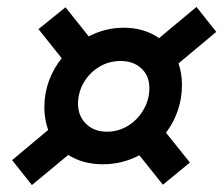

<svg xmlns="http://www.w3.org/2000/svg" viewBox="-20 -581 644 554"><path d="M72 -47 15 -119 119 -206Q108 -236 108 -271Q108 -311 121 -347Q134 -383 158 -413L91 -497L169 -560L236 -476Q284 -501 337 -501Q396 -501 439 -471L547 -561L604 -489L495 -398Q505 -370 505 -336Q505 -297 493 -262Q481 -227 459 -198L528 -112L450 -48L382 -133Q333 -107 277 -107Q219 -107 177 -134ZM289 -201Q322 -201 350 -218.5Q378 -236 394.5 -265Q411 -294 411 -327Q411 -362 388 -383.5Q365 -405 328 -405Q294 -405 266 -388Q238 -371 221.5 -342.5Q205 -314 205 -280Q206 -245 229 -223Q252 -201 289 -201Z"/></svg>

Font: Piazzolla
Style: Bold Italic
Weight: 700
Italic angle: -11.3°
Designer: Juan Pablo del Peral
Foundry: Huerta Tipografica
Version: Version 1.330